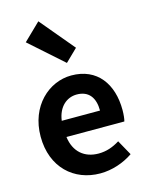

<svg xmlns="http://www.w3.org/2000/svg" viewBox="-136 -1008 853 1105"><g transform="rotate(-15 290.5 -455.0)"><path d="M322 14C392 14 463 -10 518 -48L468 -138C428 -113 388 -99 342 -99C259 -99 199 -147 187 -239H532C536 -252 539 -279 539 -306C539 -461 459 -574 305 -574C171 -574 44 -461 44 -279C44 -95 166 14 322 14ZM185 -336C196 -418 248 -460 307 -460C379 -460 413 -412 413 -336ZM300 -650 373 -721 203 -924 102 -826Z"/></g></svg>

Font: Noto Sans T Chinese Bold
Style: Bold
Weight: 700
Designer: Ryoko NISHIZUKA (kana & ideographs); Paul D. Hunt (Latin, Greek & Cyrillic); Wenlong ZHANG (bopomofo); Sandoll Communica
Foundry: Adobe Systems Incorporated
Version: Version 1.000;PS 1;hotconv 1.0.78;makeotf.lib2.5.61930